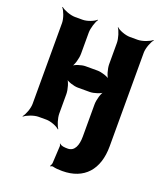

<svg xmlns="http://www.w3.org/2000/svg" viewBox="-141 -648 814 954"><g transform="rotate(20 266.5 -170.5)"><path d="M246 88 244 90C246 92 248 96 248 100L243 193C242 198 239 206 236 209L238 212C241 209 247 207 251 208C266 212 281 213 301 213C417 213 481 140 481 17V-478C481 -502 495 -539 507 -552L505 -554C492 -542 455 -528 431 -528H389C365 -528 329 -542 318 -554L317 -552C327 -539 339 -502 339 -478V-366C339 -342 350 -302 363 -290L365 -292C353 -305 316 -316 296 -316H232C212 -316 176 -305 164 -292L166 -290C179 -302 190 -342 190 -366V-478C190 -502 202 -539 212 -552L210 -554C199 -542 164 -528 140 -528H99C75 -528 38 -542 25 -554L23 -552C35 -539 49 -502 49 -478V-50C49 -26 35 11 23 24L25 26C38 14 75 0 99 0H140C164 0 199 14 210 26L212 24C202 11 190 -26 190 -50V-153C190 -177 179 -217 166 -229L164 -227C176 -214 212 -203 232 -203H296C316 -203 353 -214 365 -227L363 -229C350 -217 339 -177 339 -153V17C339 63 325 99 289 99C272 99 254 98 246 88Z"/></g></svg>

Font: Asimov
Style: EdgeNar
Weight: 500
Designer: Google
Version: Version 2.000980: 2014